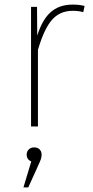

<svg xmlns="http://www.w3.org/2000/svg" viewBox="-20 -550 403 835"><path d="M296 -530Q326 -530 348 -524L342 -497Q323 -503 296 -503Q236 -503 200.5 -457Q165 -411 139 -311L137 -378Q158 -456 196 -493Q234 -530 296 -530ZM141 -520 142 -384 145 -346V0H115V-520ZM128 91Q144 91 152.5 100Q161 109 161 122Q161 133 157.5 143Q154 153 144 174L142 179L103 265H82L116 152Q96 144 96 122Q96 109 105 100Q114 91 128 91Z"/></svg>

Font: Firava
Style: Regular
Weight: 400
Designer: Carrois Corporate & Edenspiekermann AG
Foundry: Greg Finn Gibson
Version: Version 5.000